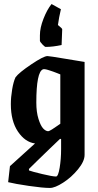

<svg xmlns="http://www.w3.org/2000/svg" viewBox="-20 -739 483 942"><path d="M204.1 -508.8Q199.7 -508.8 187.7 -521.5Q175.8 -534.2 175.8 -539.1V-565.9Q175.8 -602.5 193.4 -647.2Q210.9 -691.9 232.9 -719.2L278.8 -693.8Q269 -652.3 264.2 -616.2Q286.1 -599.1 285.2 -595.2L282.2 -518.1Q238.8 -508.8 204.1 -508.8ZM225.1 183.1Q189.9 183.1 121.6 173.1Q53.2 163.1 20 154.8L28.8 76.2L151.9 -35.2Q103 -41.5 68.1 -93.3Q33.2 -145 33.2 -228Q33.2 -261.7 39.6 -300Q45.9 -338.4 56.2 -359.9Q73.2 -382.8 133.5 -423.3Q193.8 -463.9 212.9 -463.9Q222.2 -463.9 306.4 -449.7Q390.6 -435.5 395 -435.1V21Q395 52.2 362.8 91.6Q330.6 130.9 290 157Q249.5 183.1 225.1 183.1ZM216.8 -95.2Q220.7 -95.2 235.4 -104.2Q250 -113.3 262.7 -122.6L275.9 -131.8V-374Q274.9 -374.5 262 -379.6Q249 -384.8 241.2 -387.5Q233.4 -390.1 221.7 -394Q210 -397.9 202.1 -399.2Q194.3 -400.4 190.9 -398.9Q158.2 -386.2 158.2 -235.8Q158.2 -189.5 168.7 -155.8Q179.2 -122.1 191.9 -108.6Q204.6 -95.2 216.8 -95.2ZM254.9 127Q265.6 127 272.7 84Q279.8 41 279.8 -7.8V-56.2L274.9 -58.1Q257.8 -42 226.1 -11.5Q194.3 19 162.1 50.5Q129.9 82 122.1 89.8V97.2Q137.2 103 187.5 115Q237.8 127 254.9 127Z"/></svg>

Font: Grenze SemiBold
Style: Regular
Weight: 600
Designer: Renata Polastri
Foundry: Omnibus-Type
Version: Version 1.002;PS 001.002;hotconv 1.0.88;makeotf.lib2.5.64775